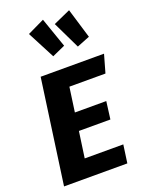

<svg xmlns="http://www.w3.org/2000/svg" viewBox="-184 -1111 912 1199"><g transform="rotate(-20 272.0 -511.5)"><path d="M123.2 -693.6H544.3L510.3 -574H270.6L247.7 -410.8H456.3L441.1 -293.8H231.9L207.3 -120.2H463.7L446.8 0H26.2ZM145.9 -969.3 258.4 -1023.3 327.2 -825.6 240.9 -786.9ZM318.6 -972.5 431.9 -1023.3 491.7 -825.3 406 -791.2Z"/></g></svg>

Font: Fira Sans Variable
Style: Italic
Weight: 397
Italic angle: -8°
Designer: Carrois Corporate & Edenspiekermann AG
Foundry: Carrois Corporate GbR & Edenspiekermann AG
Version: Version 4.202